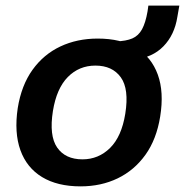

<svg xmlns="http://www.w3.org/2000/svg" viewBox="-20 -652 657 682"><path d="M266 10Q184 10 129.5 -23Q75 -56 52.5 -118.5Q30 -181 43 -268Q56 -349 95.5 -404Q135 -459 194.5 -487Q254 -515 327 -515Q410 -515 464 -482Q518 -449 540.5 -387Q563 -325 549 -238Q536 -157 496.5 -102Q457 -47 398 -18.5Q339 10 266 10ZM273 -86Q330 -86 371 -126.5Q412 -167 425 -248Q439 -336 409 -377.5Q379 -419 319 -419Q261 -419 221 -378.5Q181 -338 168 -258Q154 -170 183 -128Q212 -86 273 -86ZM457 -441 389 -486 392 -505Q428 -506 450 -515.5Q472 -525 484.5 -548Q497 -571 504 -611L507 -632H617L610 -592Q600 -528 560.5 -487.5Q521 -447 457 -441Z"/></svg>

Font: Mulish ExtraLight
Style: Italic
Weight: 200
Italic angle: -9°
Designer: Vernon Adams
Foundry: Vernon Adams
Version: Version 3.603